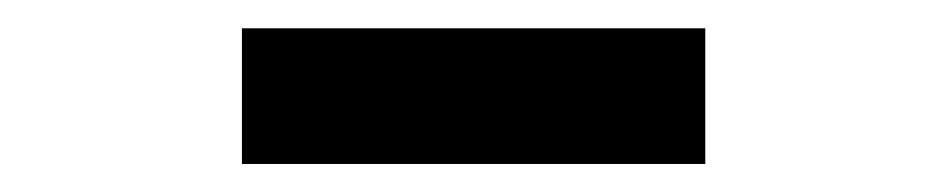

<svg xmlns="http://www.w3.org/2000/svg" viewBox="-20 -789 666 135"><path d="M150.1 -673.7V-769.1H475.9V-673.7Z"/></svg>

Font: Noto Sans KR Thin
Style: Regular
Weight: 100
Designer: Ryoko NISHIZUKA 西塚涼子 (kana, bopomofo & ideographs); Paul D. Hunt (Latin, Greek & Cyrillic); Sandoll Communications 산돌커뮤니
Foundry: Adobe
Version: Version 2.004-H2;hotconv 1.0.118;makeotfexe 2.5.65603